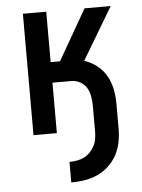

<svg xmlns="http://www.w3.org/2000/svg" viewBox="-53 -562 605 819"><g transform="rotate(-5 250.0 -152.5)"><path d="M219 215V127Q235 127 251.5 124Q268 121 282 114Q296 107 307.5 95Q319 83 326.5 68.5Q334 54 336.5 38Q339 22 339 6V-104Q339 -123 335.5 -143Q332 -163 322.5 -179.5Q313 -196 295 -206Q277 -216 258 -216H176V0H76V-520H176V-304H216L340 -520H452L319 -297Q348 -288 373 -268.5Q398 -249 413 -222Q428 -195 434 -165Q440 -135 440 -104V6Q440 35 434 63.5Q428 92 414.5 117Q401 142 379.5 162Q358 182 331.5 194Q305 206 276.5 210.5Q248 215 219 215Z"/></g></svg>

Font: Iosevka SS04 Semibold
Style: Regular
Weight: 600
Monospace: yes
Designer: Belleve Invis
Foundry: Belleve Invis
Version: Version 19.0.0; ttfautohint (v1.8.4)